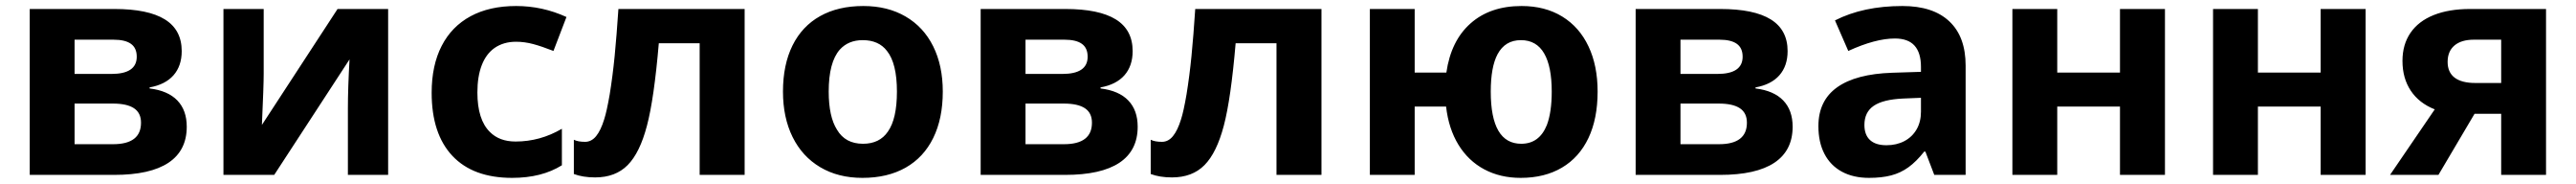

<svg xmlns="http://www.w3.org/2000/svg" viewBox="-20 -576 8499 606"><path d="M78.1 -546.4H357.4Q468.8 -546.4 524.2 -512Q579.6 -477.5 579.6 -407.7Q579.6 -358.9 552.5 -328.1Q525.4 -297.4 473.6 -288.1V-284.7Q534.2 -277.3 565.2 -245.1Q596.2 -212.9 596.2 -158.7Q596.2 -80.1 535.9 -40Q475.6 0 356.4 0H78.1ZM445.3 -171.9Q445.3 -204.1 422.1 -219.5Q398.9 -234.9 352.5 -234.9H226.1V-101.1H353Q445.3 -101.1 445.3 -171.9ZM431.2 -389.2Q431.2 -418 412.1 -431.6Q393.1 -445.3 354.5 -445.3H226.1V-332.5H347.7Q431.2 -332.5 431.2 -389.2Z M717.3 -546.4H850.1V-334Q850.1 -293.5 844.2 -164.6L1093.8 -546.4H1260.7V0H1127.9V-219.2Q1127.9 -285.2 1133.3 -380.4L884.8 0H717.3Z M1404.3 -270.5Q1404.3 -360.8 1437.3 -424.8Q1470.2 -488.8 1532.7 -522.5Q1595.2 -556.2 1683.1 -556.2Q1770 -556.2 1849.1 -520L1806.2 -408.2Q1767.6 -423.3 1739.3 -430.9Q1710.9 -438.5 1682.6 -438.5Q1641.6 -438.5 1611.8 -418Q1584 -398.4 1569.6 -361.3Q1555.2 -324.2 1555.2 -271.5Q1555.2 -181.6 1596.7 -141.1Q1627.9 -109.9 1681.2 -109.9Q1762.2 -109.9 1834 -151.9V-31.7Q1767.6 9.8 1669.9 9.8Q1541 9.8 1472.7 -62.7Q1404.3 -135.3 1404.3 -270.5Z M1873.5 -2.9V-115.7Q1887.2 -108.9 1910.6 -108.9Q1931.6 -108.9 1947 -127.7Q1962.4 -146.5 1973.6 -183.1Q1981.9 -208.5 1991.7 -264.6Q2001.5 -324.7 2008.1 -391.4Q2014.6 -458 2020.5 -546.4H2437V0H2288.6V-433.6H2153.8Q2138.2 -250.5 2114.7 -162.1Q2091.3 -72.8 2051 -32.2Q2010.7 8.3 1943.8 8.3Q1903.3 8.3 1873.5 -2.9Z M2563.5 -274.4Q2563.5 -362.8 2595 -426.3Q2626.5 -489.7 2686 -522.9Q2745.6 -556.2 2828.6 -556.2Q2908.7 -556.2 2968 -521.7Q3027.3 -487.3 3059.1 -423.6Q3090.8 -359.9 3090.8 -274.4Q3090.8 -185.5 3059.3 -121.6Q3027.8 -57.6 2968.3 -23.9Q2908.7 9.8 2825.7 9.8Q2745.6 9.8 2686.3 -25.4Q2627 -60.5 2595.2 -124.8Q2563.5 -189 2563.5 -274.4ZM2909.7 -142.6Q2939.5 -184.6 2939.5 -274.4Q2939.5 -367.2 2906.7 -408.2Q2879.4 -443.8 2826.7 -443.8Q2779.3 -443.8 2751 -412.6Q2714.4 -371.1 2714.4 -274.4Q2714.4 -191.9 2741.7 -148.9Q2769 -102.5 2827.6 -102.5Q2882.3 -102.5 2909.7 -142.6Z M3215.8 -546.4H3495.1Q3606.4 -546.4 3661.9 -512Q3717.3 -477.5 3717.3 -407.7Q3717.3 -358.9 3690.2 -328.1Q3663.1 -297.4 3611.3 -288.1V-284.7Q3671.9 -277.3 3702.9 -245.1Q3733.9 -212.9 3733.9 -158.7Q3733.9 -80.1 3673.6 -40Q3613.3 0 3494.1 0H3215.8ZM3583 -171.9Q3583 -204.1 3559.8 -219.5Q3536.6 -234.9 3490.2 -234.9H3363.8V-101.1H3490.7Q3583 -101.1 3583 -171.9ZM3568.8 -389.2Q3568.8 -418 3549.8 -431.6Q3530.8 -445.3 3492.2 -445.3H3363.8V-332.5H3485.4Q3568.8 -332.5 3568.8 -389.2Z M3776.9 -2.9V-115.7Q3790.5 -108.9 3814 -108.9Q3835 -108.9 3850.3 -127.7Q3865.7 -146.5 3877 -183.1Q3885.3 -208.5 3895 -264.6Q3904.8 -324.7 3911.4 -391.4Q3918 -458 3923.8 -546.4H4340.3V0H4191.9V-433.6H4057.1Q4041.5 -250.5 4018.1 -162.1Q3994.6 -72.8 3954.3 -32.2Q3914.1 8.3 3847.2 8.3Q3806.6 8.3 3776.9 -2.9Z M4751.5 -225.1H4647.9V0H4500V-546.4H4647.9V-336.9H4752.4Q4767.6 -441.9 4832.3 -499Q4897 -556.2 5000.5 -556.2Q5078.1 -556.2 5134.8 -521.5Q5191.4 -486.8 5221.4 -423.3Q5251.5 -359.9 5251.5 -274.4Q5251.5 -185.1 5221.2 -121.3Q5190.9 -57.6 5133.8 -23.9Q5076.7 9.8 4997.6 9.8Q4930.2 9.8 4877.4 -18.3Q4824.7 -46.4 4792.2 -99.4Q4759.8 -152.3 4751.5 -225.1ZM5084 -164.1Q5100.1 -206.5 5100.1 -274.4Q5100.1 -356.9 5075.2 -399.9Q5049.8 -443.8 4998.5 -443.8Q4946.3 -443.8 4921.4 -397.5Q4898.9 -355.5 4898.9 -274.4Q4898.9 -102.5 4999.5 -102.5Q5059.1 -102.5 5084 -164.1Z M5377 -546.4H5656.2Q5767.6 -546.4 5823 -512Q5878.4 -477.5 5878.4 -407.7Q5878.4 -358.9 5851.3 -328.1Q5824.2 -297.4 5772.5 -288.1V-284.7Q5833 -277.3 5864 -245.1Q5895 -212.9 5895 -158.7Q5895 -80.1 5834.7 -40Q5774.4 0 5655.3 0H5377ZM5744.1 -171.9Q5744.1 -204.1 5720.9 -219.5Q5697.8 -234.9 5651.4 -234.9H5524.9V-101.1H5651.9Q5744.1 -101.1 5744.1 -171.9ZM5730 -389.2Q5730 -418 5710.9 -431.6Q5691.9 -445.3 5653.3 -445.3H5524.9V-332.5H5646.5Q5730 -332.5 5730 -389.2Z M6362.3 0 6333 -76.7H6329.1Q6303.2 -43.9 6277.1 -25.1Q6251 -6.3 6220 1.7Q6189 9.8 6147 9.8Q6095.2 9.8 6057.6 -10.5Q6020 -30.8 6000 -69.1Q5980 -107.4 5980 -160.6Q5980 -244.6 6042 -288.6Q6104 -332.5 6223.6 -336.4L6318.4 -339.4V-355.5Q6318.4 -402.3 6297.1 -425.8Q6275.9 -449.2 6232.4 -449.2Q6168 -449.2 6078.6 -408.2L6034.7 -508.8Q6127.9 -556.2 6257.3 -556.2Q6358.4 -556.2 6412.1 -505.6Q6465.8 -455.1 6465.8 -359.9V0ZM6318.4 -208V-253.9L6259.8 -251.5Q6193.4 -248.5 6162.6 -227.5Q6131.8 -206.5 6131.8 -164.6Q6131.8 -131.8 6150.4 -114.7Q6168.9 -97.7 6204.6 -97.7Q6237.8 -97.7 6263.7 -111.3Q6289.6 -125 6304 -149.9Q6318.4 -174.8 6318.4 -208Z M6620.1 -546.4H6768.1V-336.9H6975.1V-546.4H7123.5V0H6975.1V-225.1H6768.1V0H6620.1Z M7282.2 -546.4H7430.2V-336.9H7637.2V-546.4H7785.6V0H7637.2V-225.1H7430.2V0H7282.2Z M7907.2 -375.5Q7907.2 -429.2 7933.6 -467.8Q7960 -506.3 8010.3 -526.4Q8060.5 -546.4 8130.4 -546.4H8380.9V0H8232.9V-201.2H8145L8025.9 0H7866.2L8013.7 -215.8Q7961.9 -236.3 7934.6 -277.3Q7907.2 -318.4 7907.2 -375.5ZM8232.9 -302.7V-445.3H8142.6Q8101.6 -445.3 8078.9 -426.3Q8056.2 -407.2 8056.2 -372.1Q8056.2 -337.9 8079.3 -320.3Q8102.5 -302.7 8147.5 -302.7Z"/></svg>

Font: Viking Open Sans
Style: Bold
Weight: 700
Foundry: Ascender Corporation
Version: Version 2.001